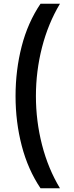

<svg xmlns="http://www.w3.org/2000/svg" viewBox="-20 -852 398 1037"><path d="M199 165Q131 64 97.5 -64.5Q64 -193 64 -333Q64 -473 97 -601.5Q130 -730 199 -832H304Q240 -725 207 -596.5Q174 -468 174 -333Q174 -198 207 -69.5Q240 59 304 165Z"/></svg>

Font: Noto Sans Devanagari SemiCondensed SemiBold
Style: Regular
Weight: 600
Width: 4
Designer: Jelle Bosma - Monotype Design Team
Foundry: Monotype Imaging Inc.
Version: Version 2.004; ttfautohint (v1.8.4.7-5d5b)